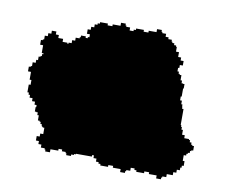

<svg xmlns="http://www.w3.org/2000/svg" viewBox="-60 -546 745 630"><g transform="rotate(10 312.0 -230.5)"><path d="M22 -262H32V-236H38V-220H32V-194H37V-187H42V-178H52V-168H62V-158H69V-151H67V-136H72V-135H77V-126H82V-109H88V-106H92V-99H97V-94H98V-92H100V-90H102V-89H107V-84V-68H97V-58H87V-43H97V-33H107V-23H120V-19H123V-13H139V-23H165V-29H177V-23H190V-19H193V-13H209V-18H218V-21H224V-23H277V-28H283V-19H293V-9H302V-4H309V1H335V-5H351V1H377V11H393V5H396V1H409V-9H413H422V-4H429V1H455V-5H471V1H497V11H513V5H516V1H529V-9H549V-19H559V-29H569V-38H573V-45H579V-61H573V-80H581V-86H585V-90H591V-97H595V-100H601V-115H595V-118H591V-125H585V-132H581V-135H565V-145H556V-161H551V-170H548V-176H546V-229H541V-236H540V-243H536V-255H530V-268H533V-295H535V-310H530V-311H525V-320H520V-337H514V-340H510V-347H505V-359H509V-369H519V-384H509V-394H499V-410H489V-426H486V-430H479V-436H472V-440H469V-446H457V-452H447V-462H434V-466H431V-472H415V-462H389V-456H373V-462H347V-457H340V-452H337H331H327V-462H314V-466H311V-472H295V-462H269V-456H253V-462H227V-457H220V-452H211V-442H201V-432H191V-417H201V-407H196V-403H189V-408H173V-402H170V-398H157V-388H147V-378H137V-374H133V-377H117V-387H101V-397H91V-407H76V-397H66V-387H56V-374H52V-371H46V-355H56V-329H62V-326H58V-319H54V-316H48V-304H42V-294H32V-281H28V-278H22Z"/></g></svg>

Font: Camosport
Style: Regular
Weight: 400
Version: Version 001.000